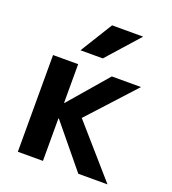

<svg xmlns="http://www.w3.org/2000/svg" viewBox="-138 -867 867 970"><g transform="rotate(20 295.0 -381.5)"><path d="M206 -312 385 -520H542L314 -271L551 0H394L206 -229H204V0H69V-520H204V-312ZM298 -763H465L311 -590H191Z"/></g></svg>

Font: M PLUS 1p
Style: Bold
Weight: 700
Version: Version 1.062